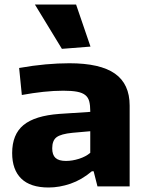

<svg xmlns="http://www.w3.org/2000/svg" viewBox="-20 -828 656 853"><path d="M196 5Q115 5 74.5 -34.5Q34 -74 34 -148Q34 -231 84.5 -272.5Q135 -314 244 -322L381 -331V-335Q381 -360 376.5 -377.5Q372 -395 359 -405.5Q346 -416 322.5 -420.5Q299 -425 261 -425Q219 -425 172.5 -420Q126 -415 77 -406L65 -526Q127 -537 182.5 -542Q238 -547 288 -547Q425 -547 490.5 -501Q556 -455 556 -359V0H413L396 -67H388Q343 -29 293.5 -12Q244 5 196 5ZM273 -113Q301 -113 331 -122.5Q361 -132 381 -149V-245L302 -238Q251 -233 231.5 -218.5Q212 -204 212 -169Q212 -140 226.5 -126.5Q241 -113 273 -113ZM255 -611 135 -808H318L382 -621Z"/></svg>

Font: Encode Sans Wide
Style: Bold
Weight: 700
Designer: Pablo Impallari, Andres Torresi
Foundry: Pablo Impallari, Andres Torresi
Version: Version 1.000; ttfautohint (v1.00) -l 8 -r 50 -G 200 -x 14 -